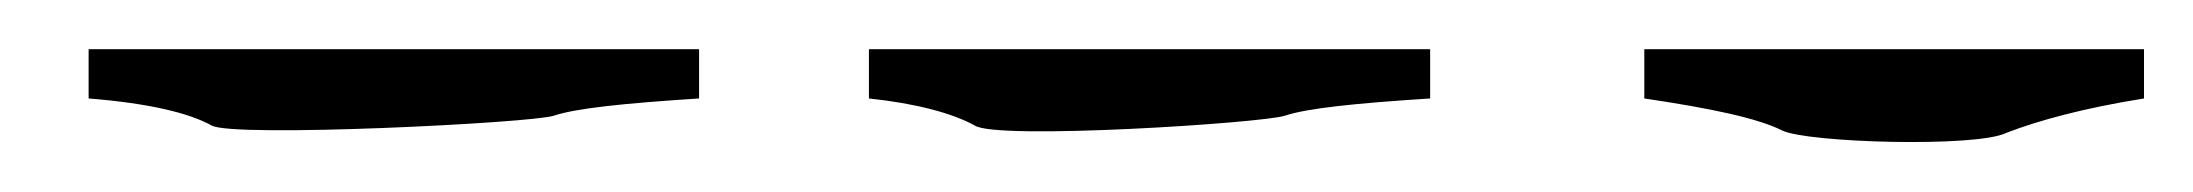

<svg xmlns="http://www.w3.org/2000/svg" viewBox="-20 -550 891 78"><path d="M376 -499C385 -493 493 -500 502 -503C511 -506 530 -508 561 -510C561 -510 561 -530 561 -530C561 -530 333 -530 333 -530C333 -530 333 -510 333 -510C333 -510 333 -510 333 -510C352 -508 367 -504 376 -499ZM648 -530C648 -530 648 -510 648 -510C648 -510 648 -510 648 -510C675 -506 694 -502 704 -497C714 -492 783 -490 795 -496C808 -501 826 -506 851 -510C851 -510 851 -530 851 -530C851 -530 648 -530 648 -530ZM66 -499C75 -494 196 -500 205 -503C214 -506 233 -508 264 -510C264 -510 264 -530 264 -530C264 -530 16 -530 16 -530C16 -530 16 -510 16 -510C16 -510 16 -510 16 -510C41 -508 57 -504 66 -499Z"/></svg>

Font: Only Serifs
Style: Regular
Weight: 500
Designer: Matt LaGrandeur
Version: Version 0.001